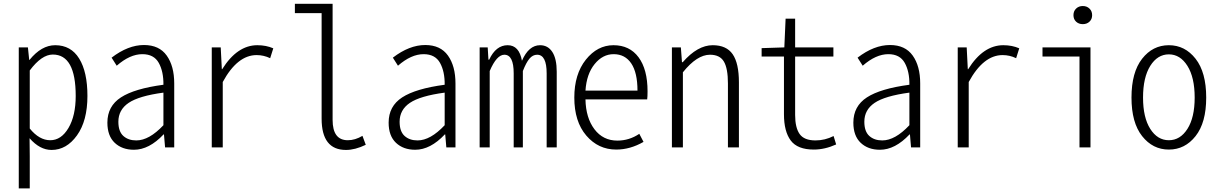

<svg xmlns="http://www.w3.org/2000/svg" viewBox="-20 -786 6504 1024"><path d="M80.1 218.8V-533.2H128.9L135.7 -466.8H137.7Q201.2 -544.9 274.4 -544.9Q358.4 -544.9 402.3 -473.6Q446.3 -402.3 446.3 -274.4Q446.3 -141.6 390.6 -64Q335 13.7 254.9 13.7Q192.4 13.7 137.7 -48.8L138.7 46.9V218.8ZM383.8 -274.4Q383.8 -495.1 261.7 -495.1Q202.1 -495.1 138.7 -410.2V-100.6Q189.5 -38.1 248 -38.1Q306.6 -38.1 345.2 -103.5Q383.8 -168.9 383.8 -274.4Z M694.3 12.7Q630.9 12.7 591.8 -24.4Q552.7 -61.5 552.7 -131.8Q552.7 -219.7 625 -266.6Q697.3 -313.5 851.6 -334Q852.5 -404.3 826.7 -450.7Q800.8 -497.1 739.3 -497.1Q672.9 -497.1 602.5 -435.5L575.2 -478.5Q663.1 -545.9 748 -545.9Q829.1 -545.9 869.1 -489.7Q909.2 -433.6 909.2 -340.8V0H860.4L854.5 -69.3H852.5Q775.4 12.7 694.3 12.7ZM707 -37.1Q775.4 -37.1 851.6 -118.2V-292Q720.7 -274.4 666 -237.3Q611.3 -200.2 611.3 -136.7Q611.3 -85 637.7 -61Q664.1 -37.1 707 -37.1Z M1109.4 0V-533.2H1157.2L1163.1 -417H1165Q1245.1 -544.9 1352.5 -544.9Q1399.4 -544.9 1437.5 -528.3L1420.9 -475.6Q1386.7 -492.2 1348.6 -492.2Q1246.1 -492.2 1168 -348.6V0Z M1825.2 13.7Q1695.3 13.7 1695.3 -153.3V-715.8H1552.7V-765.6H1753.9V-146.5Q1753.9 -38.1 1835 -38.1Q1874 -38.1 1913.1 -61.5L1930.7 -13.7Q1874 13.7 1825.2 13.7Z M2194.3 12.7Q2130.9 12.7 2091.8 -24.4Q2052.7 -61.5 2052.7 -131.8Q2052.7 -219.7 2125 -266.6Q2197.3 -313.5 2351.6 -334Q2352.5 -404.3 2326.7 -450.7Q2300.8 -497.1 2239.3 -497.1Q2172.9 -497.1 2102.5 -435.5L2075.2 -478.5Q2163.1 -545.9 2248 -545.9Q2329.1 -545.9 2369.1 -489.7Q2409.2 -433.6 2409.2 -340.8V0H2360.4L2354.5 -69.3H2352.5Q2275.4 12.7 2194.3 12.7ZM2207 -37.1Q2275.4 -37.1 2351.6 -118.2V-292Q2220.7 -274.4 2166 -237.3Q2111.3 -200.2 2111.3 -136.7Q2111.3 -85 2137.7 -61Q2164.1 -37.1 2207 -37.1Z M2538.1 0V-533.2H2581.1L2585 -467.8H2588.9Q2625 -544.9 2687.5 -544.9Q2749 -544.9 2763.7 -461.9Q2799.8 -544.9 2860.4 -544.9Q2902.3 -544.9 2925.8 -508.8Q2949.2 -472.7 2949.2 -403.3V0H2895.5V-394.5Q2895.5 -494.1 2844.7 -494.1Q2821.3 -494.1 2803.7 -473.1Q2786.1 -452.1 2768.6 -407.2V0H2719.7V-394.5Q2719.7 -494.1 2669.9 -494.1Q2628.9 -494.1 2591.8 -407.2V0Z M3266.6 11.7Q3170.9 11.7 3106.9 -63Q3043 -137.7 3043 -265.6Q3043 -390.6 3104.5 -467.8Q3166 -544.9 3252 -544.9Q3337.9 -544.9 3385.7 -480.5Q3433.6 -416 3433.6 -298.8Q3433.6 -269.5 3431.6 -255.9H3102.5Q3104.5 -157.2 3150.4 -96.7Q3196.3 -36.1 3272.5 -36.1Q3335.9 -36.1 3389.6 -72.3L3412.1 -29.3Q3340.8 11.7 3266.6 11.7ZM3102.5 -302.7H3379.9Q3379.9 -398.4 3346.7 -447.8Q3313.5 -497.1 3252.9 -497.1Q3194.3 -497.1 3151.4 -444.3Q3108.4 -391.6 3102.5 -302.7Z M3563.5 0V-533.2H3611.3L3617.2 -454.1H3621.1Q3700.2 -544.9 3781.2 -544.9Q3854.5 -544.9 3887.7 -496.6Q3920.9 -448.2 3920.9 -346.7V0H3862.3V-340.8Q3862.3 -420.9 3840.8 -457.5Q3819.3 -494.1 3766.6 -494.1Q3697.3 -494.1 3622.1 -400.4V0Z M4320.3 11.7Q4233.4 11.7 4197.3 -36.6Q4161.1 -85 4161.1 -176.8V-484.4H4042V-529.3L4163.1 -533.2L4169.9 -686.5H4220.7V-533.2H4424.8V-484.4H4220.7V-172.9Q4220.7 -105.5 4244.6 -71.3Q4268.6 -37.1 4329.1 -37.1Q4379.9 -37.1 4425.8 -60.5L4439.5 -15.6Q4378.9 11.7 4320.3 11.7Z M4672.9 12.7Q4609.4 12.7 4570.3 -24.4Q4531.2 -61.5 4531.2 -131.8Q4531.2 -219.7 4603.5 -266.6Q4675.8 -313.5 4830.1 -334Q4831.1 -404.3 4805.2 -450.7Q4779.3 -497.1 4717.8 -497.1Q4651.4 -497.1 4581.1 -435.5L4553.7 -478.5Q4641.6 -545.9 4726.6 -545.9Q4807.6 -545.9 4847.7 -489.7Q4887.7 -433.6 4887.7 -340.8V0H4838.9L4833 -69.3H4831.1Q4753.9 12.7 4672.9 12.7ZM4685.5 -37.1Q4753.9 -37.1 4830.1 -118.2V-292Q4699.2 -274.4 4644.5 -237.3Q4589.8 -200.2 4589.8 -136.7Q4589.8 -85 4616.2 -61Q4642.6 -37.1 4685.5 -37.1Z M5087.9 0V-533.2H5135.7L5141.6 -417H5143.6Q5223.6 -544.9 5331.1 -544.9Q5377.9 -544.9 5416 -528.3L5399.4 -475.6Q5365.2 -492.2 5327.1 -492.2Q5224.6 -492.2 5146.5 -348.6V0Z M5737.3 0V-484.4H5540V-533.2H5795.9V0ZM5790.5 -670.4Q5776.4 -657.2 5754.9 -657.2Q5733.4 -657.2 5719.2 -670.4Q5705.1 -683.6 5705.1 -705.1Q5705.1 -726.6 5719.2 -740.2Q5733.4 -753.9 5754.9 -753.9Q5776.4 -753.9 5790.5 -740.2Q5804.7 -726.6 5804.7 -705.1Q5804.7 -683.6 5790.5 -670.4Z M6014.6 -265.6Q6014.6 -400.4 6071.3 -472.7Q6127.9 -544.9 6213.9 -544.9Q6299.8 -544.9 6356.4 -472.7Q6413.1 -400.4 6413.1 -265.6Q6413.1 -131.8 6356.4 -60.1Q6299.8 11.7 6213.9 11.7Q6127.9 11.7 6071.3 -60.1Q6014.6 -131.8 6014.6 -265.6ZM6351.6 -265.6Q6351.6 -373 6313 -434.6Q6274.4 -496.1 6213.9 -496.1Q6153.3 -496.1 6114.7 -434.6Q6076.2 -373 6076.2 -265.6Q6076.2 -159.2 6114.7 -98.6Q6153.3 -38.1 6213.9 -38.1Q6274.4 -38.1 6313 -98.6Q6351.6 -159.2 6351.6 -265.6Z"/></svg>

Font: GenEi Gothic M Light
Style: Regular
Weight: 300
Designer: o_tamon (Modified); [Source Han Sans]
Ryoko NISHIZUKA  (kana & ideographs); Paul D. Hunt (Latin, Greek & Cyrillic); Wenl
Version: Version 1.1a;Original Version 1.004